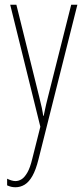

<svg xmlns="http://www.w3.org/2000/svg" viewBox="-20 -547 356 809"><path d="M23 -527H49L145 -140Q153 -108 156 -93.5Q159 -79 160 -72.5Q161 -66 162 -59H164Q170 -89 174.5 -107.5Q179 -126 183 -142L280 -527H306L142 125Q131 169 116.5 194.5Q102 220 84 231Q66 242 45 242Q35 242 27 240Q19 238 10 234V206Q18 210 27.5 213Q37 216 45 216Q58 216 70.5 208.5Q83 201 95 180.5Q107 160 116 122L150 -13Z"/></svg>

Font: Noto Sans Khmer ExtraCondensed Thin
Style: Regular
Weight: 250
Width: 2
Designer: Danh Hong and the Monotype Design Team
Foundry: Monotype Imaging Inc.
Version: Version 2.004